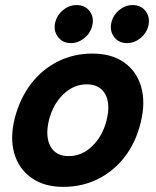

<svg xmlns="http://www.w3.org/2000/svg" viewBox="-20 -719 607 749"><path d="M226.7 10Q152.5 10 102.9 -25Q53.3 -60 35.8 -120.4Q18.3 -180.8 37.5 -257.5Q57.5 -335 100.8 -391.7Q144.2 -448.3 205.8 -479.2Q267.5 -510 340 -510Q415 -510 463.8 -475.8Q512.5 -441.7 530.4 -381.2Q548.3 -320.8 529.2 -242.5Q510.8 -165 467.5 -108.3Q424.2 -51.7 362.5 -20.8Q300.8 10 226.7 10ZM248.3 -110Q299.2 -110 339.6 -148.8Q380 -187.5 395.8 -250Q411.7 -313.3 390.4 -351.7Q369.2 -390 318.3 -390Q267.5 -390 227.1 -351.2Q186.7 -312.5 170.8 -250Q155.8 -186.7 176.7 -148.3Q197.5 -110 248.3 -110ZM475.8 -550.8Q442.5 -550.8 424.6 -575.4Q406.7 -600 415 -633.3Q422.5 -661.7 445.8 -680.4Q469.2 -699.2 496.7 -699.2Q530.8 -699.2 548.8 -674.6Q566.7 -650 558.3 -616.7Q550.8 -588.3 527.1 -569.6Q503.3 -550.8 475.8 -550.8ZM256.7 -550.8Q224.2 -550.8 205.8 -575.4Q187.5 -600 195.8 -633.3Q203.3 -661.7 226.7 -680.4Q250 -699.2 278.3 -699.2Q312.5 -699.2 330.4 -674.6Q348.3 -650 339.2 -616.7Q331.7 -588.3 307.9 -569.6Q284.2 -550.8 256.7 -550.8Z"/></svg>

Font: Funnel Sans
Style: Bold Italic
Weight: 700
Italic angle: -14.036°
Designer: NORD ID, Kristian Moeller
Foundry: Dicotype
Version: Version 1.000